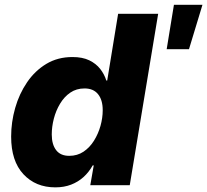

<svg xmlns="http://www.w3.org/2000/svg" viewBox="-20 -786 879 815"><path d="M214.8 9.3Q131.3 9.3 79.3 -46.6Q27.3 -102.5 27.3 -206.1Q27.3 -267.6 44.4 -327.6Q61.5 -387.7 95 -436.8Q128.4 -485.8 176.8 -514.9Q225.1 -543.9 287.6 -543.9Q330.1 -543.9 358.9 -530Q387.7 -516.1 405.5 -493.2Q423.3 -470.2 431.2 -444.3H435.1L481.4 -727.5H651.4L530.8 0H363.3L377.9 -84H373.5Q357.4 -55.2 334.5 -34.4Q311.5 -13.7 281.7 -2.2Q252 9.3 214.8 9.3ZM273.9 -124.5Q308.1 -124.5 334.5 -142.1Q360.8 -159.7 378.9 -188.7Q397 -217.8 406.5 -251.5Q416 -285.2 416 -318.4Q416 -361.8 396.2 -386.2Q376.5 -410.6 338.9 -410.6Q304.2 -410.6 278.3 -392.8Q252.4 -375 234.9 -345.7Q217.3 -316.4 208.5 -282.2Q199.7 -248 199.7 -215.3Q199.7 -172.9 218.3 -148.7Q236.8 -124.5 273.9 -124.5ZM687.5 -577.1 718.3 -765.6H839.4L782.2 -577.1Z"/></svg>

Font: Inter 20pt ExtraBold
Style: Italic
Weight: 800
Italic angle: -9.3988°
Version: Version 4.001;git-66647c0bb